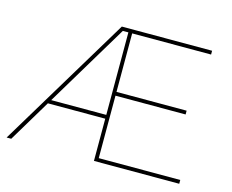

<svg xmlns="http://www.w3.org/2000/svg" viewBox="-98 -839 1183 980"><g transform="rotate(15 493.5 -349.5)"><path d="M471.2 -243.2V-679.2H441.9L180.2 -243.2ZM921.9 -20V0H471.2V-223.1H168L34.2 0H9.8L431.2 -699.2H908.2V-679.2H491.2V-370.1H861.8V-350.1H491.2V-20Z"/></g></svg>

Font: Montserrat-Hairline
Style: Regular
Weight: 250
Designer: Julieta Ulanovsky
Foundry: Julieta Ulanovsky
Version: Version 1.000;PS 002.000;hotconv 1.0.70;makeotf.lib2.5.58329